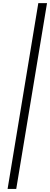

<svg xmlns="http://www.w3.org/2000/svg" viewBox="-20 -982 323 1236"><path d="M282.7 -961.9 84.5 234.4H28.8L226.6 -961.9Z"/></svg>

Font: Inter 28pt Light
Style: Italic
Weight: 300
Italic angle: -9.3988°
Designer: Rasmus Andersson
Foundry: rsms
Version: Version 4.001;git-66647c0bb